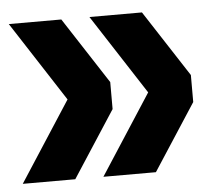

<svg xmlns="http://www.w3.org/2000/svg" viewBox="-39 -545 568 510"><g transform="rotate(-5 244.5 -290.0)"><path d="M217 -77 355 -290 217 -503H357L472 -326V-254L357 -77ZM2 -77 140 -290 2 -503H142L257 -326V-254L142 -77Z"/></g></svg>

Font: Radio Canada Big SemiBold
Style: Regular
Weight: 600
Designer: Étienne Aubert Bonn
Foundry: Coppers and Brasses
Version: Version 1.001